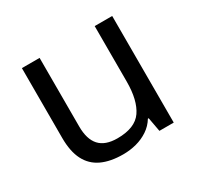

<svg xmlns="http://www.w3.org/2000/svg" viewBox="-122 -681 863 836"><g transform="rotate(-30 309.0 -263.0)"><path d="M533 -536V0H461L448 -71H444Q427 -43 400 -25Q373 -7 341 1.5Q309 10 274 10Q210 10 166.5 -10.5Q123 -31 101 -74Q79 -117 79 -185V-536H168V-191Q168 -127 197 -95Q226 -63 287 -63Q376 -63 410.5 -113Q445 -163 445 -257V-536Z"/></g></svg>

Font: lgurmukhi15
Style: Book
Weight: 400
Designer: Jelle Bosma - Monotype Design Team
Foundry: Monotype Imaging Inc.
Version: Version 2.003